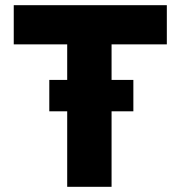

<svg xmlns="http://www.w3.org/2000/svg" viewBox="-20 -720 695 740"><path d="M239 0V-291H170V-412H239V-549H33V-700H623V-549H410V-412H494V-291H410V0Z"/></svg>

Font: Readex Pro
Style: Bold
Weight: 700
Designer: Bonnie Shaver-Troup, Thomas Jockin
Foundry: Lexend
Version: Version 1.203; ttfautohint (v1.8.3)